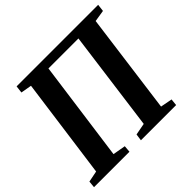

<svg xmlns="http://www.w3.org/2000/svg" viewBox="-177 -938 1132 1132"><g transform="rotate(-45 389.0 -371.5)"><path d="M1 0 5 -42.5 75 -56.5 161 -685.5 93 -697.5 98.5 -743H778.5L773 -697.5L700.5 -686L616.5 -56.5L690 -42.5L685.5 0H392L398 -42.5L472 -56.5L556 -685H306L220 -56.5L300 -42.5L296.5 0Z"/></g></svg>

Font: Merriweather 36pt
Style: Bold Italic
Weight: 700
Italic angle: -7.8°
Version: Version 2.101